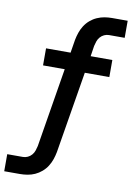

<svg xmlns="http://www.w3.org/2000/svg" viewBox="-128 -797 731 1064"><g transform="rotate(10 237.5 -265.0)"><path d="M-27 205V109H61Q75 109 88 103Q101 97 110.5 86Q120 75 124.5 61.5Q129 48 132 35L205 -410H83V-506H221L233 -580Q237 -601 244 -621.5Q251 -642 263 -661Q275 -680 292.5 -695Q310 -710 330.5 -719Q351 -728 372 -731.5Q393 -735 414 -735H502V-639H414Q400 -639 387 -633Q374 -627 364.5 -616Q355 -605 350.5 -591.5Q346 -578 343 -565L334 -506H456V-410H318L242 50Q238 71 231 91.5Q224 112 212 131Q200 150 182.5 165Q165 180 145 189Q125 198 103.5 201.5Q82 205 61 205Z"/></g></svg>

Font: Iosevka Slab
Style: Bold Italic
Weight: 700
Italic angle: -9°
Monospace: yes
Designer: Belleve Invis
Foundry: Belleve Invis
Version: Version 11.1.0; ttfautohint (v1.8.3)